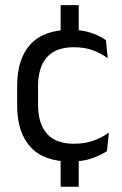

<svg xmlns="http://www.w3.org/2000/svg" viewBox="-20 -615 474 744"><path d="M285 -468H215V-595H285ZM285 108.5H215V-30.5H285ZM254 11Q149 11 97.8 -45.8Q46.5 -102.5 46.5 -206.5V-282.5Q46.5 -387 98 -443.2Q149.5 -499.5 254 -499.5Q285 -499.5 310.5 -493.8Q336 -488 356.2 -478.8Q376.5 -469.5 390.5 -459.5L397.5 -389Q374 -407 341.8 -419.5Q309.5 -432 266 -432Q196 -432 161.8 -393.2Q127.5 -354.5 127.5 -280.5V-208.5Q127.5 -136 161.8 -97Q196 -58 266 -58Q311 -58 343.8 -70.5Q376.5 -83 402 -101L394.5 -29.5Q372.5 -14.5 337 -1.8Q301.5 11 254 11Z"/></svg>

Font: Anek Telugu
Style: Regular
Weight: 400
Designer: Omkar Bhoir (Telugu), Yesha Goshar (Latin)
Foundry: Ek Type
Version: Version 1.003